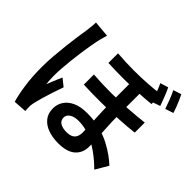

<svg xmlns="http://www.w3.org/2000/svg" viewBox="-199 -1086 1397 1397"><g transform="rotate(45 500.0 -387.0)"><path d="M712 -669Q712 -632 712 -590Q712 -548 712 -508Q712 -468 712 -435Q712 -385 714 -337.5Q716 -290 718.5 -246Q721 -202 723 -163Q725 -124 725 -92Q725 -27 681.5 12Q638 51 546 51Q489 51 442.5 34.5Q396 18 368.5 -16Q341 -50 341 -102Q341 -144 363.5 -178.5Q386 -213 430.5 -233.5Q475 -254 542 -254Q615 -254 675.5 -238Q736 -222 784 -197Q832 -172 868 -145.5Q904 -119 927 -97L869 1Q821 -48 766 -87Q711 -126 653.5 -148Q596 -170 539 -170Q494 -170 468.5 -153Q443 -136 443 -110Q443 -79 467.5 -64Q492 -49 532 -49Q565 -49 583.5 -59Q602 -69 610.5 -87.5Q619 -106 619 -130Q619 -153 617.5 -188Q616 -223 613.5 -264.5Q611 -306 610 -349.5Q609 -393 609 -432Q609 -471 609 -517Q609 -563 609 -604Q609 -645 609 -669ZM378 -487Q471 -480 561 -480.5Q651 -481 733.5 -487Q816 -493 887 -501V-398Q822 -390 738.5 -385.5Q655 -381 563.5 -380Q472 -379 378 -383ZM393 -720Q482 -713 558.5 -713Q635 -713 702 -717.5Q769 -722 826 -730V-631Q770 -625 703 -621.5Q636 -618 559 -617.5Q482 -617 393 -621ZM246 -754Q243 -745 238.5 -728.5Q234 -712 230 -696.5Q226 -681 224 -672Q219 -649 213 -612.5Q207 -576 200.5 -531.5Q194 -487 189 -441Q184 -395 181 -353.5Q178 -312 178 -281Q178 -260 179 -236.5Q180 -213 183 -192Q190 -211 198.5 -231.5Q207 -252 215.5 -272.5Q224 -293 232 -310L288 -265Q274 -226 259.5 -182Q245 -138 233.5 -98Q222 -58 216 -32Q214 -22 212 -8.5Q210 5 211 14Q211 22 211.5 33Q212 44 213 54L111 61Q95 8 83 -74Q71 -156 71 -258Q71 -314 76 -374.5Q81 -435 87.5 -492.5Q94 -550 101 -597.5Q108 -645 113 -675Q115 -694 118 -719Q121 -744 121 -765ZM826 -803Q836 -784 846 -759Q856 -734 865.5 -709.5Q875 -685 881 -666L817 -644Q810 -666 801.5 -690.5Q793 -715 783.5 -739.5Q774 -764 764 -784ZM929 -835Q939 -816 949.5 -791.5Q960 -767 969.5 -742.5Q979 -718 985 -698L922 -677Q911 -710 896.5 -747.5Q882 -785 867 -815Z"/></g></svg>

Font: Noto Sans HK SemiBold
Style: Regular
Weight: 600
Version: Version 2.004-H2;hotconv 1.0.118;makeotfexe 2.5.65603